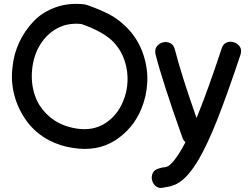

<svg xmlns="http://www.w3.org/2000/svg" viewBox="-20 -743 1253 968"><path d="M349 3Q471 22 560 -35Q651 -93 693 -195Q719 -258 722.5 -327.5Q726 -397 703 -467Q680 -537 631 -592Q589 -638 538 -667Q485 -695 418 -718H417Q412 -720 407 -721H406Q327 -730 260 -706Q193 -682 149 -635Q104 -588 76.5 -528.5Q49 -469 43 -403Q34 -333 52.5 -262.5Q71 -192 115 -132Q159 -72 227 -36Q281 -7 349 3ZM365 -95Q284 -108 230 -154.5Q176 -201 156 -262Q135 -323 142 -393Q149 -463 182 -517Q215 -571 268 -600Q321 -629 390 -622Q506 -582 557 -526Q592 -487 608.5 -436.5Q625 -386 623 -333Q621 -280 601 -233Q571 -160 509.5 -121Q448 -82 365 -95ZM808 202 813 201Q818 200 825 199Q832 198 840 196L856 190Q865 188 871 184Q927 155 984 57Q1027 -18 1074 -136Q1128 -273 1193 -469Q1200 -492 1189 -508Q1178 -524 1159 -530Q1140 -536 1122 -528.5Q1104 -521 1097 -497Q1033 -303 981 -173L971 -148Q896 -360 862 -492Q856 -517 838.5 -525.5Q821 -534 802 -529.5Q783 -525 771 -509.5Q759 -494 764 -470Q798 -335 900 -48Q905 -35 915 -26L897 7Q855 80 825 96Q821 98 818 98L812 100Q809 100 801 101Q793 103 782 106Q758 112 750 130Q742 148 747 167Q752 186 768 197.5Q784 209 808 202Z"/></svg>

Font: Balsamiq Sans
Style: Regular
Weight: 400
Designer: Michael Angeles
Foundry: Balsamiq SRL
Version: Version 1.020; ttfautohint (v1.8.4.7-5d5b);gftools[0.9.26]